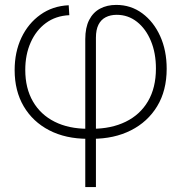

<svg xmlns="http://www.w3.org/2000/svg" viewBox="-20 -551 731 775"><path d="M324.2 204.1V-393.1Q324.2 -439.5 339.8 -470.2Q355.5 -501 383.8 -516.1Q412.1 -531.2 449.2 -531.2Q508.3 -531.2 554.2 -497.3Q600.1 -463.4 626.5 -405.3Q652.8 -347.2 652.8 -273.4Q652.8 -185.5 614.5 -122.3Q576.2 -59.1 508.5 -24.9Q440.9 9.3 352.1 9.3H334.5Q245.1 9.3 178.7 -25.1Q112.3 -59.6 75.7 -121.8Q39.1 -184.1 39.1 -268.1Q39.1 -340.8 66.4 -398.7Q93.8 -456.5 143.1 -491.7Q192.4 -526.9 257.3 -529.8L259.8 -489.7Q205.1 -487.3 165.3 -458Q125.5 -428.7 103.8 -379.6Q82 -330.6 82 -269Q82 -194.8 113 -141.4Q144 -87.9 200.7 -59.6Q257.3 -31.2 334.5 -31.2H352.1Q429.2 -31.2 487.3 -59.6Q545.4 -87.9 577.4 -142.3Q609.4 -196.8 609.4 -274.4Q609.4 -336.9 589.1 -385.7Q568.8 -434.6 533 -462.9Q497.1 -491.2 451.2 -491.2Q425.8 -491.2 406.7 -481.4Q387.7 -471.7 377.4 -451.2Q367.2 -430.7 367.2 -398.9V204.1Z"/></svg>

Font: Inter 28pt ExtraLight
Style: Regular
Weight: 250
Designer: Rasmus Andersson
Foundry: rsms
Version: Version 4.001;git-66647c0bb